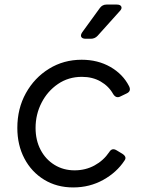

<svg xmlns="http://www.w3.org/2000/svg" viewBox="-20 -810 652 842"><path d="M301 12Q229 12 173.5 -22Q118 -56 87 -115Q56 -174 56 -249Q56 -334 93.5 -401.5Q131 -469 195 -508.5Q259 -548 338 -548Q409 -548 464 -516.5Q519 -485 546 -432Q557 -410 535 -400L508 -387Q489 -377 476 -398Q457 -432 421.5 -452.5Q386 -473 339 -473Q280 -473 234 -441.5Q188 -410 162 -359Q136 -308 136 -249Q136 -195 158 -153Q180 -111 219 -87Q258 -63 307 -63Q355 -63 394.5 -84.5Q434 -106 459 -143Q471 -163 491 -151L516 -136Q538 -122 526 -106Q492 -54 432.5 -21Q373 12 301 12ZM356 -640Q341 -640 336.5 -648Q332 -656 341 -669L418 -775Q429 -790 447 -790H492Q508 -790 512 -781Q516 -772 505 -761L408 -653Q396 -640 378 -640Z"/></svg>

Font: Pitagon Sans Text
Style: Italic
Weight: 400
Italic angle: -8°
Designer: Travis Tran
Foundry: Pitagon
Version: Version 1.001; ttfautohint (v1.8.4.7-5d5b);gftools[0.9.26]